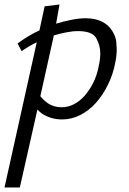

<svg xmlns="http://www.w3.org/2000/svg" viewBox="-45 -525 571 852"><path d="M-25 307 118 -337Q116 -336 115 -336Q81 -319 51 -298L33 -332Q69 -359 109 -380Q119 -385 130 -390L153 -497L219 -505L204 -420Q236 -430 267 -436Q304 -444 334 -444Q378 -444 407.5 -429Q437 -414 453 -388Q469 -362 471 -339Q473 -316 473 -306Q473 -279 467 -249Q457 -196 434.5 -150Q412 -104 381.5 -69.5Q351 -35 312 -15Q273 5 231 5Q204 5 181.5 -2Q159 -9 141 -21Q130 -29 121 -39L43 307ZM247 -381Q221 -376 194 -368L134 -98Q149 -80 167 -67Q194 -49 229 -49Q256 -49 282 -62Q308 -75 329.5 -99Q351 -123 368 -156Q385 -189 393 -231Q400 -263 400 -288Q400 -323 382.5 -355Q365 -387 301 -387Q277 -387 247 -381Z"/></svg>

Font: Isabella Sans
Style: Italic
Weight: 400
Italic angle: -12°
Designer: Christian Thalmann (Catharsis Fonts), Cristiano Sobral
Foundry: The Isabella Sans Project Authors
Version: Version 2.026; ttfautohint (v1.8.4.7-5d5b-dirty)